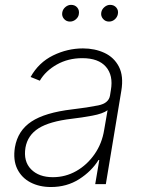

<svg xmlns="http://www.w3.org/2000/svg" viewBox="-20 -751 589 783"><path d="M187.5 11.7Q140.6 11.7 104.4 -7.1Q68.2 -25.9 50.4 -62.1Q32.7 -98.4 40.8 -150.2Q52.6 -218.4 108 -255.1Q163.4 -291.9 274.5 -305Q338.1 -312.5 380.7 -321.2Q423.3 -329.9 428.6 -361.2L432.2 -383.9Q442.5 -443.2 412.1 -478.5Q381.7 -513.8 315.7 -513.8Q257.8 -513.8 211.6 -487.7Q165.5 -461.6 142.4 -421.9L104.8 -437.1Q137.8 -496.1 196.4 -524.9Q255 -553.6 318.2 -553.6Q366.8 -553.6 406.1 -535.3Q445.3 -517 465 -478.9Q484.7 -440.7 474.8 -381L411.6 0H368.3L384.9 -98.4H381.7Q353.3 -52.6 302.9 -20.4Q252.5 11.7 187.5 11.7ZM195.7 -28.4Q246.8 -28.4 291 -53.4Q335.2 -78.5 365.6 -122.2Q396 -165.8 404.8 -221.2L418.7 -301.5Q399.5 -287.3 356.4 -279.3Q313.2 -271.3 273.1 -266.7Q182.2 -256 137.4 -227.8Q92.7 -199.6 83.8 -148.8Q74.9 -93 106.7 -60.7Q138.5 -28.4 195.7 -28.4ZM265.3 -663Q250.4 -663 240.8 -674.2Q231.2 -685.4 234 -700.6Q236.2 -713.4 246.8 -722.3Q257.5 -731.2 269.9 -731.2Q285.9 -731.2 295.1 -720.2Q304.3 -709.2 301.5 -693.2Q300.1 -681.5 289.4 -672.2Q278.8 -663 265.3 -663ZM424.4 -663Q409.4 -663 399.9 -674.4Q390.3 -685.7 393.1 -700.6Q395.2 -713.1 405.9 -722.1Q416.5 -731.2 429 -731.2Q445 -731.2 454.4 -720Q463.8 -708.8 460.6 -693.2Q458.1 -680.8 448 -671.9Q437.9 -663 424.4 -663Z"/></svg>

Font: Inter UI Extra Light
Style: Italic
Weight: 200
Italic angle: -9.39999°
Designer: Rasmus Andersson
Foundry: rsms
Version: 3.2;8d6f07862